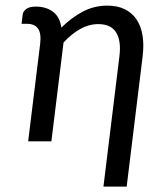

<svg xmlns="http://www.w3.org/2000/svg" viewBox="-20 -505 565 686"><path d="M57.1 0ZM432.6 161.6H349.6L406.7 -304.2Q413.6 -358.9 395 -388.9Q376.5 -418.9 331.1 -418.9Q297.9 -418.9 266.6 -401.4Q235.4 -383.8 207 -353L163.6 0H80.6L123.5 -348.6Q127.9 -385.3 116 -402.6Q104 -419.9 76.2 -419.9H57.1L61 -453.1Q62.5 -463.9 73.5 -472.7Q84.5 -481.4 108.4 -481.4Q144.5 -481.4 169.2 -463.1Q193.8 -444.8 199.2 -406.2Q234.4 -441.4 275.1 -463.1Q315.9 -484.9 363.8 -484.9Q399.9 -484.9 426 -471.9Q452.1 -459 468 -435.3Q483.9 -411.6 489.3 -378.2Q494.6 -344.7 489.7 -304.2Z"/></svg>

Font: Carlito
Style: Italic
Weight: 400
Italic angle: -7°
Designer: Lukasz Dziedzic
Foundry: tyPoland Lukasz Dziedzic
Version: Version 1.104